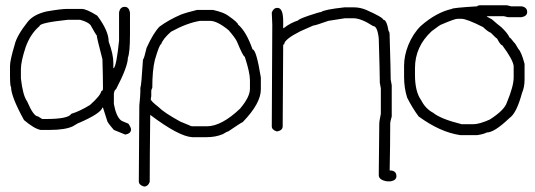

<svg xmlns="http://www.w3.org/2000/svg" viewBox="-20 -512 2012 722"><path d="M449.2 -486.3Q464.8 -486.3 468.8 -464.8V-382.8Q468.8 -314.5 460.9 -294.9Q460.9 -261.7 416 -175.8Q411.1 -175.8 408.2 -160.2V-121.1Q416.5 -75.7 433.6 -60.5Q437.5 -56.6 462.9 -46.9Q472.7 -32.2 472.7 -25.4Q472.7 -9.8 451.2 -5.9L408.2 -23.4Q382.8 -52.7 382.8 -58.6L367.2 -107.4H365.2Q358.4 -85.4 279.3 -50.8Q275.9 -50.8 253.9 -37.1Q225.1 -23.4 166 -23.4H132.8Q108.9 -27.8 70.3 -60.5Q21.5 -148.9 21.5 -185.5Q18.1 -185.5 17.6 -224.6V-263.7Q17.6 -285.2 35.2 -343.8Q43 -377.9 84 -429.7Q106 -457.5 154.3 -468.8Q209 -478.5 232.4 -478.5H287.1Q305.2 -478.5 345.7 -453.1Q388.7 -396 388.7 -355.5Q406.2 -308.6 406.2 -275.4V-255.9H408.2Q418.5 -268.1 427.7 -359.4V-464.8Q431.2 -486.3 449.2 -486.3ZM58.6 -252V-216.8Q65.9 -152.8 82 -130.9Q106 -74.2 123 -74.2L138.7 -64.5H152.3Q237.3 -64.5 248 -84Q279.3 -93.3 318.4 -117.2Q357.9 -152.3 361.3 -169.9Q367.2 -169.9 367.2 -179.7V-183.6Q367.2 -221.7 365.2 -289.1Q343.8 -371.1 343.8 -378.9Q339.4 -383.3 320.3 -418Q310.1 -429.7 281.2 -437.5H234.4Q128.9 -426.3 128.9 -414.1Q94.2 -384.8 76.2 -334Q58.6 -280.3 58.6 -252Z M720.7 -474.6H781.2Q822.3 -465.3 837.9 -453.1Q875 -427.2 875 -419.9Q906.2 -393.6 929.7 -326.2Q943.8 -326.2 960.9 -220.7V-175.8Q960.9 -123 892.6 -52.7Q889.6 -52.7 837.9 -17.6Q834 -17.6 818.4 -7.8Q791.5 3.9 755.9 3.9H703.1Q652.3 1 544.9 -80.1V-78.1Q543 89.8 543 171.9Q536.6 189.5 521.5 189.5Q502 183.6 502 169.9Q503.9 -85.4 503.9 -115.2Q507.8 -152.8 507.8 -168V-181.6Q511.7 -189.9 517.6 -287.1Q522.5 -293.5 531.2 -332Q556.6 -388.2 580.1 -412.1Q615.7 -438 660.2 -457Q680.2 -464.8 720.7 -474.6ZM552.7 -181.6Q548.8 -175.3 548.8 -169.9V-150.4L546.9 -138.7Q546.9 -132.3 576.2 -109.4Q596.7 -88.4 658.2 -54.7L691.4 -41Q697.8 -37.1 703.1 -37.1H757.8Q813 -37.1 882.8 -103.5Q919.9 -147.5 919.9 -177.7V-210.9Q919.9 -238.8 900.4 -298.8Q894.5 -298.8 871.1 -355.5Q864.3 -370.1 839.8 -398.4Q796.9 -433.6 769.5 -433.6H732.4Q682.1 -425.3 623 -392.6Q592.8 -366.2 585.9 -345.7Q579.6 -345.7 562.5 -287.1Q552.7 -248 552.7 -181.6Z M1310.5 -484.4Q1334.5 -484.4 1357.4 -474.6Q1418.5 -447.8 1421.9 -437.5Q1434.1 -437.5 1441.4 -394.5Q1445.3 -394.5 1445.3 -375Q1449.2 -242.2 1449.2 -214.8V-212.9Q1453.1 -193.8 1453.1 -191.4V-74.2Q1447.3 -55.7 1447.3 -44.9V-31.2Q1447.3 27.3 1445.3 128.9Q1470.7 128.9 1470.7 150.4Q1470.7 166 1449.2 169.9H1435.5Q1404.3 165 1404.3 146.5Q1406.2 1 1406.2 -44.9Q1406.2 -57.1 1412.1 -84V-179.7Q1412.1 -182.1 1408.2 -201.2V-207Q1408.2 -234.4 1404.3 -367.2Q1399.4 -414.1 1382.8 -414.1Q1337.9 -443.4 1308.6 -443.4H1277.3L1214.8 -433.6Q1165.5 -416 1158.2 -416L1109.4 -394.5Q1048.8 -363.8 1048.8 -345.7Q1044.9 -345.2 1044.9 -341.8Q1043 -127 1043 -37.1Q1043 -21.5 1021.5 -17.6Q1002 -23.4 1002 -37.1Q1003.9 -341.8 1003.9 -419.9Q1003.9 -428.7 1002 -464.8Q1008.3 -482.4 1023.4 -482.4Q1044.9 -482.4 1044.9 -431.6V-406.2H1046.9Q1070.8 -425.3 1101.6 -435.5Q1101.6 -439.5 1140.6 -453.1Q1181.6 -466.8 1187.5 -466.8Q1199.2 -476.1 1275.4 -484.4Z M1784.7 -492.2H1886.2Q1900.4 -488.3 1901.9 -488.3H1940.9Q1962.4 -484.9 1962.4 -466.8Q1962.4 -451.2 1940.9 -447.3H1890.1Q1888.7 -447.3 1874.5 -451.2H1810.1Q1810.1 -449.2 1829.6 -439.5Q1852.1 -419.4 1864.7 -410.2Q1888.7 -387.7 1896 -371.1Q1898.9 -371.1 1913.6 -351.6Q1916 -351.6 1929.2 -328.1Q1940.9 -316.4 1952.6 -271.5V-212.9Q1952.6 -184.1 1942.9 -162.1Q1922.4 -85.9 1896 -68.4Q1839.4 -13.7 1810.1 -13.7Q1799.8 -7.8 1774.9 -3.9H1710.4Q1634.8 -15.1 1554.2 -74.2Q1531.2 -105 1511.2 -144.5Q1499.5 -181.2 1499.5 -222.7V-265.6Q1499.5 -301.8 1515.1 -341.8Q1533.2 -385.7 1562 -414.1Q1620.1 -465.3 1679.2 -478.5Q1679.2 -482.4 1774.9 -488.3Q1774.9 -491.7 1784.7 -492.2ZM1540.5 -255.9V-230.5Q1540.5 -167 1564 -134.8Q1580.1 -103 1608.9 -87.9Q1637.2 -64.5 1716.3 -44.9H1759.3Q1782.7 -44.9 1821.8 -62.5Q1877.4 -98.1 1886.2 -127Q1911.6 -188 1911.6 -220.7V-263.7Q1908.7 -288.1 1868.7 -341.8Q1862.3 -341.8 1849.1 -367.2Q1846.7 -367.2 1825.7 -388.7Q1814.9 -392.6 1796.4 -410.2Q1734.9 -441.4 1714.4 -441.4H1700.7Q1689.9 -441.4 1640.1 -419.9Q1636.2 -419.9 1603 -394.5Q1540.5 -336.4 1540.5 -255.9Z"/></svg>

Font: CEF Fonts CJK
Style: Regular
Weight: 400
Designer: PartyBoss (派对大魔王)
Version: Release 2.25